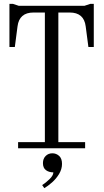

<svg xmlns="http://www.w3.org/2000/svg" viewBox="-20 -770 540 997"><path d="M74 0V-32H213V-705H154Q80 -705 71 -633L57 -526H29V-750H47L77 -740H419L449 -750H467V-526H439L425 -633Q416 -705 342 -705H283V-32H422V0ZM210 207 199 191Q218 179 237.5 160Q257 141 257 125Q234 125 218.5 113.5Q203 102 203 77Q203 54 217 40Q231 26 252 26Q272 26 287 39.5Q302 53 302 81Q302 108 287 133Q272 158 250.5 177Q229 196 210 207Z"/></svg>

Font: Xanh Mono
Style: Regular
Weight: 400
Monospace: yes
Designer: Lam Bao, Duy Dao
Foundry: Yellow Type Foundry
Version: Version 3.101; ttfautohint (v1.8.3)